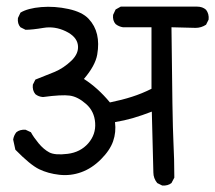

<svg xmlns="http://www.w3.org/2000/svg" viewBox="-20 -578 662 591"><path d="M479.5 -6.8 463.9 -14.6Q452.1 -29.3 452.1 -46.9L447.3 -234.4Q417 -222.7 390.1 -214.8Q363.3 -207 334 -202.1Q337.9 -170.9 328.1 -143.1Q318.4 -115.2 290.5 -87.4Q262.7 -59.6 230 -47.9Q197.3 -36.1 162.6 -40Q127.9 -43.9 100.6 -57.1Q73.2 -70.3 27.3 -117.2L20.5 -148.4Q22.5 -161.1 30.3 -170.9Q41 -179.7 58.6 -178.7L75.2 -170.9Q83 -156.2 98.6 -137.2Q114.3 -118.2 131.8 -108.9Q149.4 -99.6 188.5 -104.5Q227.5 -109.4 251.5 -136.7Q275.4 -164.1 272.9 -199.7Q270.5 -235.4 245.1 -257.8Q219.7 -280.3 194.8 -283.7Q169.9 -287.1 112.3 -279.3Q98.6 -280.3 88.9 -288.1Q79.1 -299.8 81.1 -317.4L88.9 -333Q119.1 -344.7 147.5 -356.4Q175.8 -368.2 199.7 -391.1Q223.6 -414.1 219.7 -439.9Q215.8 -465.8 182.1 -481.9Q148.4 -498 113.8 -492.2Q79.1 -486.3 58.6 -486.3L43 -494.1Q33.2 -504.9 35.2 -522.5L43 -539.1Q65.4 -552.7 106.9 -556.2Q148.4 -559.6 190.9 -550.3Q233.4 -541 252.9 -520Q272.5 -499 278.8 -471.7Q285.2 -444.3 279.3 -410.2Q273.4 -376 238.3 -335Q281.2 -307.6 318.4 -262.7Q356.4 -270.5 386.7 -280.3Q417 -290 446.3 -304.7V-494.1H358.4Q345.7 -496.1 335.9 -503.9Q326.2 -514.6 328.1 -532.2L335.9 -548.8L351.6 -557.6H586.9Q603.5 -557.6 614.3 -547.9Q624 -535.2 622.1 -517.6L614.3 -502Q599.6 -492.2 582 -492.2L507.8 -494.1Q510.7 -201.2 513.7 -144.5Q516.6 -87.9 516.6 -31.2L507.8 -14.6Q497.1 -5.9 479.5 -6.8Z"/></svg>

Font: JasonHandwriting2
Style: Regular
Weight: 400
Version: Version 1.05.10